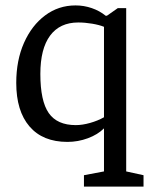

<svg xmlns="http://www.w3.org/2000/svg" viewBox="-20 -524 558 709"><path d="M290 165V123L364 109V-41V-46V-50Q341 -27 304.5 -13.5Q268 0 229 0Q138 0 89 -57Q40 -114 40 -218Q40 -301 68.5 -365.5Q97 -430 146.5 -467Q196 -504 259 -504Q290 -504 319 -494Q348 -484 370 -466H375L415 -494H446V109L510 123V165ZM260 -62Q284 -62 312.5 -70Q341 -78 364 -91V-425Q347 -432 320.5 -436.5Q294 -441 269 -441Q201 -441 165 -392.5Q129 -344 129 -251Q129 -151 160 -106.5Q191 -62 260 -62Z"/></svg>

Font: Faustina VF Beta
Style: Regular
Weight: 400
Designer: Alfonso Garcia
Foundry: Omnibus-Type
Version: Version 1.006